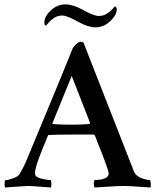

<svg xmlns="http://www.w3.org/2000/svg" viewBox="-32 -833 693 857"><path d="M260.7 -813.5Q293 -813.5 337.9 -789.1Q386.7 -761.7 408.2 -761.7Q428.7 -761.7 444.3 -771.5Q460 -781.2 469.7 -792.5Q479.5 -803.7 481.4 -804.7Q484.4 -804.7 486.8 -800.3Q489.3 -795.9 489.3 -793Q489.3 -772.5 472.7 -752Q439.5 -710.9 393.6 -710.9Q362.3 -710.9 317.4 -735.4Q266.6 -763.7 246.1 -763.7Q225.6 -763.7 210 -753.4Q194.3 -743.2 184.6 -731.4Q174.8 -719.7 172.9 -718.8Q166 -718.8 166 -731.4Q166 -752.9 181.6 -772.5Q214.8 -813.5 260.7 -813.5ZM92.8 -132.8Q261.7 -538.1 291 -614.3Q295.9 -625 308.1 -635.7Q320.3 -646.5 327.1 -646.5Q336.9 -646.5 340.8 -642.6L540 -133.8Q547.9 -114.3 556.2 -92.3Q564.5 -70.3 566.4 -66.4Q575.2 -46.9 599.1 -38.1Q623 -29.3 637.7 -29.3Q640.6 -24.4 641.1 -11.2Q641.6 2 639.6 3.9Q631.8 3.9 588.9 0.5Q545.9 -2.9 520.5 -2.9Q494.1 -2.9 444.8 0.5Q395.5 3.9 390.6 3.9Q386.7 0 386.7 -13.7Q386.7 -27.3 390.6 -29.3Q429.7 -29.3 447.3 -43.9Q453.1 -49.8 453.1 -58.6Q453.1 -67.4 437.5 -109.9Q421.9 -152.3 406.2 -190.4L391.6 -228.5Q388.7 -232.4 385.7 -232.4H289.1Q226.6 -232.4 187.5 -230.5Q181.6 -230.5 181.6 -226.6Q155.3 -164.1 141.6 -127Q124 -79.1 124 -58.6Q124 -43 150.9 -36.1Q177.7 -29.3 194.3 -29.3Q197.3 -26.4 197.3 -13.2Q197.3 0 195.3 3.9Q108.4 -2.9 95.7 -2.9Q82 -2.9 -8.8 3.9Q-11.7 1 -11.7 -10.3Q-11.7 -21.5 -9.8 -28.3Q1 -28.3 23.4 -36.1Q45.9 -43.9 52.7 -52.7Q72.3 -82 92.8 -132.8ZM288.1 -494.1 202.1 -283.2Q202.1 -279.3 204.1 -279.3Q237.3 -276.4 287.1 -276.4Q322.3 -276.4 367.2 -279.3L370.1 -284.2Z"/></svg>

Font: Crimson
Style: Semibold
Weight: 600
Version: Version 0.8